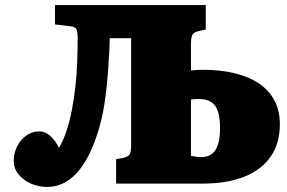

<svg xmlns="http://www.w3.org/2000/svg" viewBox="-20 -721 1129 754"><path d="M165 13Q131 13 101.5 0Q72 -13 53 -36Q34 -59 34 -90Q34 -119 47 -145.5Q60 -172 83 -188.5Q106 -205 135 -205Q153 -205 168 -194.5Q183 -184 194.5 -168.5Q206 -153 212 -141Q229 -170 241 -206.5Q253 -243 261.5 -285.5Q270 -328 275.5 -375.5Q281 -423 283 -474Q285 -525 285 -576Q285 -589 281.5 -602.5Q278 -616 255 -618L196 -625V-701H788V-605L760 -599Q742 -595 736 -585Q730 -575 730 -548V-444Q738 -445 744.5 -445.5Q751 -446 759 -446.5Q767 -447 776 -447Q845 -447 901 -433.5Q957 -420 996.5 -393.5Q1036 -367 1057.5 -327Q1079 -287 1079 -233Q1079 -158 1043 -106Q1007 -54 939 -27Q871 0 775 0H436V-96L464 -101Q482 -105 488.5 -114Q495 -123 495 -153V-571H411Q411 -555 409.5 -525.5Q408 -496 405.5 -458.5Q403 -421 399 -381.5Q395 -342 389 -306Q382 -262 369 -217Q356 -172 337.5 -130.5Q319 -89 294 -56.5Q269 -24 236.5 -5.5Q204 13 165 13ZM730 -109Q741 -107 749 -105.5Q757 -104 770 -104Q792 -104 808.5 -114Q825 -124 834.5 -149Q844 -174 844 -218Q844 -280 824.5 -306Q805 -332 761 -332Q755 -332 750.5 -332Q746 -332 741 -331.5Q736 -331 730 -330Z"/></svg>

Font: Literata Black
Style: Regular
Weight: 900
Designer: Latin by Veronika Burian and Jose Scaglione. Greek by Irene Vlachou. Cyrillic by Vera Evstafieva.
Foundry: TypeTogether
Version: Version 3.103;gftools[0.9.29]